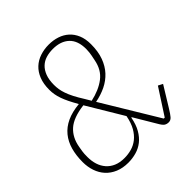

<svg xmlns="http://www.w3.org/2000/svg" viewBox="-196 -845 991 991"><g transform="rotate(-45 300.0 -349.0)"><path d="M175 12Q135 12 104 -1Q73 -14 52 -37Q31 -60 20.5 -91Q10 -122 10 -157Q10 -205 21 -244.5Q32 -284 56 -313.5Q80 -343 117.5 -360.5Q155 -378 208 -383Q192 -411 181.5 -432.5Q171 -454 164.5 -472.5Q158 -491 155 -508Q152 -525 152 -543Q152 -586 164.5 -617.5Q177 -649 199 -669.5Q221 -690 251 -700Q281 -710 315 -710Q348 -710 376.5 -700.5Q405 -691 426 -672Q447 -653 459 -624.5Q471 -596 471 -557Q471 -504 456.5 -464.5Q442 -425 416.5 -397.5Q391 -370 356 -353Q321 -336 279 -328L465 -20H472L564 -162L589 -149L522 -40Q505 -12 494.5 0Q484 12 470 12Q456 12 446 5.5Q436 -1 422 -26L353 -142H350Q342 -99 325 -69.5Q308 -40 285 -22Q262 -4 233.5 4Q205 12 175 12ZM178 -19Q204 -19 229.5 -26Q255 -33 276.5 -50Q298 -67 314 -95Q330 -123 338 -165L220 -362Q139 -352 101 -318Q63 -284 53 -226Q47 -194 46.5 -181Q46 -168 46 -158Q46 -128 54 -103Q62 -78 78.5 -59Q95 -40 119.5 -29.5Q144 -19 178 -19ZM314 -679Q287 -679 264 -672Q241 -665 224 -649Q207 -633 197 -607Q187 -581 187 -544Q187 -527 189.5 -511Q192 -495 198.5 -476Q205 -457 217 -433.5Q229 -410 248 -380L267 -348Q331 -362 373 -394Q415 -426 426 -486Q433 -518 434.5 -533Q436 -548 436 -557Q436 -618 403.5 -648.5Q371 -679 314 -679Z"/></g></svg>

Font: IBM Plex Mono ExtraLight
Style: Italic
Weight: 200
Italic angle: -9°
Monospace: yes
Designer: Mike Abbink, Paul van der Laan, Pieter van Rosmalen
Foundry: Bold Monday
Version: Version 2.3